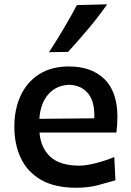

<svg xmlns="http://www.w3.org/2000/svg" viewBox="-20 -862 610 895"><path d="M335.9 13.2Q235.8 13.2 171.9 -23.4Q107.9 -60.1 77.4 -124.3Q46.9 -188.5 46.9 -271.5Q46.9 -353.5 76.4 -416.7Q106 -480 162.8 -516.1Q219.7 -552.2 301.3 -552.2Q407.2 -552.2 467.3 -492.9Q527.3 -433.6 527.3 -317.4Q527.3 -295.9 526.1 -278.6Q524.9 -261.2 522.5 -244.1H164.1Q169.9 -171.9 215.1 -130.9Q260.3 -89.8 350.1 -89.8Q380.9 -89.8 426 -101.3Q471.2 -112.8 512.7 -129.9L518.1 -21.5Q485.4 -12.2 439 0.5Q392.6 13.2 335.9 13.2ZM419.4 -310.5Q422.9 -384.8 392.1 -424.6Q361.3 -464.4 302.7 -466.8Q241.7 -464.4 204.8 -421.9Q168 -379.4 163.6 -308.1ZM208.5 -618.7Q244.1 -673.8 276.9 -728.8Q309.6 -783.7 338.4 -838.4L479.5 -841.8Q439.5 -784.7 393.1 -729.5Q346.7 -674.3 297.4 -620.1Z"/></svg>

Font: Pinar DS1 SemiBold
Style: Regular
Weight: 600
Designer: Amin Abedi
Version: Version 3.000